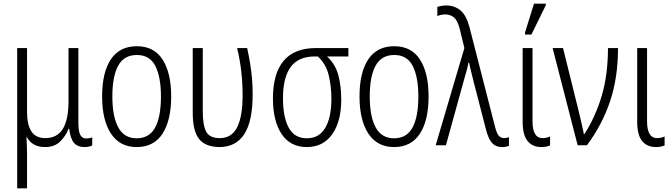

<svg xmlns="http://www.w3.org/2000/svg" viewBox="-20 -795 3675 1051"><path d="M74 236V-532H128V-183Q128 -112 152 -75.5Q176 -39 228 -39Q293 -39 324 -89.5Q355 -140 355 -242V-532H409V-125Q409 -76 419.5 -56.5Q430 -37 452 -37Q470 -37 485 -43V1Q478 5 466.5 7.5Q455 10 442 10Q404 10 384.5 -13.5Q365 -37 359 -90H355Q341 -52 310 -21Q279 10 227 10Q156 10 127 -45H125Q126 -21 127 2.5Q128 26 128 48V236Z M917 -267Q917 -136 869.5 -63Q822 10 728 10Q636 10 587.5 -63.5Q539 -137 539 -267Q539 -399 587 -470.5Q635 -542 729 -542Q823 -542 870 -469Q917 -396 917 -267ZM595 -267Q595 -157 627.5 -97.5Q660 -38 728 -38Q797 -38 829 -96.5Q861 -155 861 -267Q861 -373 830.5 -433.5Q800 -494 729 -494Q659 -494 627 -435.5Q595 -377 595 -267Z M1181 10Q1104 9 1069.5 -34.5Q1035 -78 1035 -179V-532H1090V-184Q1090 -110 1108.5 -74.5Q1127 -39 1183 -39Q1248 -39 1278 -98Q1308 -157 1308 -274Q1308 -338 1301 -402Q1294 -466 1278 -532H1333Q1343 -485 1349.5 -445.5Q1356 -406 1359.5 -365.5Q1363 -325 1363 -277Q1363 -131 1317 -60.5Q1271 10 1181 10Z M1659 10Q1569 10 1521.5 -61.5Q1474 -133 1474 -256Q1474 -392 1532.5 -462Q1591 -532 1710 -532H1887V-486H1770Q1816 -444 1832 -383.5Q1848 -323 1848 -251Q1848 -130 1798.5 -60Q1749 10 1659 10ZM1660 -38Q1726 -38 1760 -94.5Q1794 -151 1794 -254Q1794 -321 1779.5 -382.5Q1765 -444 1720 -486H1703Q1613 -486 1571 -428Q1529 -370 1529 -257Q1529 -154 1560.5 -96Q1592 -38 1660 -38Z M2326 -267Q2326 -136 2278.5 -63Q2231 10 2137 10Q2045 10 1996.5 -63.5Q1948 -137 1948 -267Q1948 -399 1996 -470.5Q2044 -542 2138 -542Q2232 -542 2279 -469Q2326 -396 2326 -267ZM2004 -267Q2004 -157 2036.5 -97.5Q2069 -38 2137 -38Q2206 -38 2238 -96.5Q2270 -155 2270 -267Q2270 -373 2239.5 -433.5Q2209 -494 2138 -494Q2068 -494 2036 -435.5Q2004 -377 2004 -267Z M2729 10Q2693 10 2672.5 -13.5Q2652 -37 2639 -91L2573 -346Q2564 -385 2558 -407.5Q2552 -430 2548 -452H2544Q2541 -434 2536 -414.5Q2531 -395 2525 -376L2421 0H2365L2522 -532L2496 -639Q2484 -684 2464.5 -700Q2445 -716 2417 -716Q2405 -716 2393.5 -713.5Q2382 -711 2374 -707V-757Q2382 -760 2394.5 -762.5Q2407 -765 2423 -765Q2467 -765 2499.5 -739Q2532 -713 2550 -646L2689 -104Q2698 -67 2709.5 -53Q2721 -39 2740 -39Q2747 -39 2754 -40.5Q2761 -42 2766 -44V3Q2750 10 2729 10Z M2943 10Q2895 10 2868 -23Q2841 -56 2841 -128V-532H2895V-131Q2895 -39 2950 -39Q2972 -39 2991 -48V1Q2982 5 2970.5 7.5Q2959 10 2943 10ZM2854 -606V-617L2903 -775H2968V-767L2889 -606Z M3142 0 3005 -532H3062L3151 -173Q3156 -149 3164 -116.5Q3172 -84 3176 -61H3179Q3239 -154 3273.5 -269.5Q3308 -385 3308 -532H3363Q3363 -371 3320 -242Q3277 -113 3193 0Z M3570 10Q3522 10 3495 -23Q3468 -56 3468 -128V-532H3522V-131Q3522 -39 3577 -39Q3599 -39 3618 -48V1Q3609 5 3597.5 7.5Q3586 10 3570 10Z"/></svg>

Font: Noto Sans Condensed Light
Style: Regular
Weight: 300
Width: 3
Designer: Monotype Design Team
Foundry: Monotype Imaging Inc.
Version: Version 2.013; ttfautohint (v1.8.4.7-5d5b)